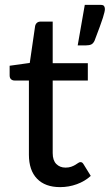

<svg xmlns="http://www.w3.org/2000/svg" viewBox="-20 -759 450 787"><path d="M226.5 8Q165 8 131.8 -26.5Q98.5 -61 98.5 -125V-429H39.5Q31 -429 25.2 -434.2Q19.5 -439.5 19.5 -450V-489.5L102 -501L124 -652.5Q126 -661 131.8 -665.8Q137.5 -670.5 146.5 -670.5H196V-500H340V-429H196V-131.5Q196 -101.5 210.8 -86.8Q225.5 -72 248.5 -72Q262 -72 271.8 -75.5Q281.5 -79 288.5 -83.2Q295.5 -87.5 300.5 -91Q305.5 -94.5 309.5 -94.5Q314.5 -94.5 317.2 -92.2Q320 -90 323 -85L352 -38Q328 -16 295 -4Q262 8 226.5 8ZM392.5 -739Q404 -739 407 -733.5Q410 -728 410 -722Q410 -717.5 408.2 -709.2Q406.5 -701 401.8 -686.2Q397 -671.5 388.8 -648.8Q380.5 -626 367.5 -592Q362 -580.5 354 -576.8Q346 -573 332.5 -573H298.5L327.5 -739Z"/></svg>

Font: LatoLatin Medium
Style: Regular
Weight: 500
Designer: Lukasz Dziedzic with Adam Twardoch and Botio Nikoltchev
Foundry: tyPoland Lukasz Dziedzic
Version: Version 2.015; 2015-08-06; http://www.latofonts.com/